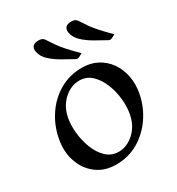

<svg xmlns="http://www.w3.org/2000/svg" viewBox="-162 -762 810 877"><g transform="rotate(-30 243.0 -323.5)"><path d="M196.8 11Q136.5 11 94.2 -20.9Q52 -52.8 33.6 -106.4Q15.2 -160 28 -224.2Q40 -287 74.8 -338.4Q109.5 -389.8 162.1 -420.4Q214.8 -451 280.2 -451Q325 -451 360.1 -432.5Q395.2 -414 418.4 -381.2Q441.5 -348.5 449.8 -306.1Q458 -263.8 449 -216Q436.8 -153.2 401.5 -101.8Q366.2 -50.2 313.9 -19.6Q261.5 11 196.8 11ZM236.2 -33.8Q263.5 -33.8 290.1 -48.4Q316.8 -63 337 -90.6Q357.2 -118.2 364.2 -157Q371 -191.5 366.9 -234.4Q362.8 -277.2 347.2 -316.2Q331.8 -355.2 304.9 -380.8Q278 -406.2 240 -406.2Q196.5 -406.2 159.2 -372.6Q122 -339 111.5 -283Q105 -248.5 109.4 -205.8Q113.8 -163 129 -123.9Q144.2 -84.8 171.1 -59.2Q198 -33.8 236.2 -33.8ZM485.5 -509 471.2 -501.2Q462.5 -496.8 458.8 -496.8Q456.2 -496 453.4 -497.2Q450.5 -498.5 448 -499.5Q420.2 -514.5 389.9 -531.9Q359.5 -549.2 336.4 -570.6Q313.2 -592 308 -619Q304.5 -637.5 313.4 -647.8Q322.2 -658 344.2 -658Q352.5 -658 360 -655.6Q367.5 -653.2 372.8 -646Q389 -621 402.1 -602.2Q415.2 -583.5 434.4 -562.4Q453.5 -541.2 485.5 -509ZM312.5 -509 298.2 -501.2Q289.5 -496.8 285.8 -496.8Q283.2 -496 280.4 -497.2Q277.5 -498.5 275 -499.5Q247.2 -514.5 216.9 -531.9Q186.5 -549.2 163.4 -570.6Q140.2 -592 135 -619Q131.5 -637.5 140.4 -647.8Q149.2 -658 171.2 -658Q179.5 -658 187 -655.6Q194.5 -653.2 199.8 -646Q216 -621 229.1 -602.2Q242.2 -583.5 261.4 -562.4Q280.5 -541.2 312.5 -509Z"/></g></svg>

Font: Young Serif Light
Style: Italic
Weight: 300
Italic angle: -10.979°
Designer: Bastien Sozeau
Foundry: NBR — Bastien Sozeau
Version: Version 5.001